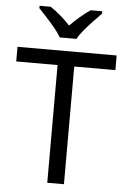

<svg xmlns="http://www.w3.org/2000/svg" viewBox="-62 -988 679 1032"><g transform="rotate(5 278.0 -472.0)"><path d="M323 0H233V-635H10V-714H545V-635H323ZM232 -784Q219 -807 197 -833.5Q175 -860 151 -886Q127 -912 109 -931V-944H169Q195 -927 223 -903Q251 -879 276 -852Q303 -879 331 -903Q359 -927 385 -944H447V-931Q428 -912 403.5 -886Q379 -860 356.5 -833.5Q334 -807 322 -784Z"/></g></svg>

Font: Noto Sans Manichaean
Style: Regular
Weight: 400
Designer: Monotype Design Team
Foundry: Monotype Imaging Inc.
Version: Version 2.005; ttfautohint (v1.8.4.7-5d5b)